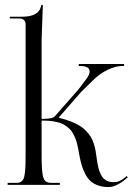

<svg xmlns="http://www.w3.org/2000/svg" viewBox="-20 -751 546 780"><path d="M84 -134V-651Q84 -663 77.5 -669.5Q71 -676 59 -676H20V-683H68Q136 -683 146 -723L148 -731H154L149 -588V-268Q173.2 -268 185.8 -270.5Q198.2 -273 204 -280L299 -388L330 -429Q344.2 -447.5 344.2 -460.8Q344.2 -483 304 -483H300V-491H484V-483H477Q450 -483 417.4 -467.4Q384.8 -451.8 357 -424L310 -378L220 -275V-272Q246.8 -266 268.2 -257.4Q289.8 -248.8 304.8 -239.4Q319.8 -230 331.1 -217.6Q342.5 -205.2 349.2 -194.1Q356 -183 360.8 -168Q365.5 -153 367.8 -141.5Q370 -130 372 -114Q375.2 -87.5 379.6 -69.8Q384 -52 392 -38Q400 -24 412.5 -17.5Q425 -11 443 -11Q464 -11 484 -27L495 -36L499 -30L489 -22Q450.5 9 421 9Q397.5 9 379.2 2.6Q361 -3.8 348.5 -14.8Q336 -25.8 326.6 -43.6Q317.2 -61.5 311.5 -81.2Q305.8 -101 301 -128Q298.8 -141.5 297.1 -149.9Q295.5 -158.2 292.1 -170.9Q288.8 -183.5 285.2 -191.5Q281.8 -199.5 275.9 -210Q270 -220.5 262.9 -227.1Q255.8 -233.8 245.6 -240.9Q235.5 -248 223.2 -251.9Q211 -255.8 195 -258.4Q179 -261 160 -261H149V-134Q149 -111.2 149.2 -95.8Q149.5 -80.2 150.5 -66.2Q151.5 -52.2 152.8 -43.9Q154 -35.5 156.6 -28.4Q159.2 -21.2 162.1 -17.8Q165 -14.2 170.1 -11.8Q175.2 -9.2 180.6 -8.6Q186 -8 194 -8H223V0H11V-8H40Q50.8 -8 57.1 -9.1Q63.5 -10.2 69 -15.5Q74.5 -20.8 77 -28Q79.5 -35.2 81.4 -51Q83.2 -66.8 83.6 -84.9Q84 -103 84 -134Z"/></svg>

Font: FogtwoNo5
Style: Regular
Weight: 400
Designer: gluk (gluksza@wp.pl)
Foundry: gluk (gluksza@wp.pl)
Version: Version 0.87